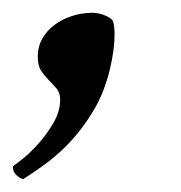

<svg xmlns="http://www.w3.org/2000/svg" viewBox="-50 -156 283 300"><path d="M-30 104Q-27 102 -15 92.5Q-3 83 10 68.5Q23 54 33.5 36Q44 18 44 0Q44 -11 38.5 -17.5Q33 -24 26.5 -30.5Q20 -37 14.5 -45Q9 -53 9 -68Q9 -83 16 -95.5Q23 -108 35 -117Q47 -126 62.5 -131Q78 -136 94 -136Q103 -136 112.5 -132.5Q122 -129 126 -124Q129 -117 129 -102Q129 -78 121.5 -47Q114 -16 100 10Q88 31 75.5 47Q63 63 49.5 76Q36 89 20.5 100.5Q5 112 -14 124Q-20 122 -25 117Q-30 112 -30 104Z"/></svg>

Font: Vermiglione
Style: Bold Italic
Weight: 700
Italic angle: -11°
Version: Version 1.000